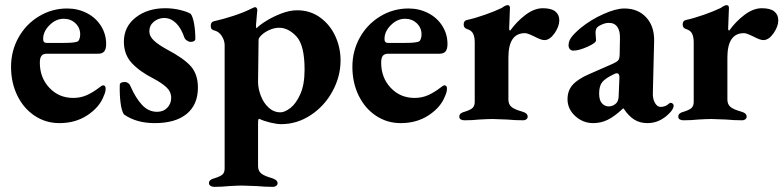

<svg xmlns="http://www.w3.org/2000/svg" viewBox="-20 -465 3051 747"><path d="M23 -205Q23 -267 52 -319Q81 -371 131.5 -401.5Q182 -432 241 -432Q283 -432 318 -414Q353 -396 373 -364Q393 -332 393 -294Q393 -274 385.5 -265Q378 -256 362 -256H162Q148 -256 141.5 -248Q135 -240 135 -221Q135 -163 172 -123.5Q209 -84 265 -84Q293 -84 317 -94.5Q341 -105 367 -125Q377 -133 381 -133Q391 -133 391 -120Q391 -107 383 -90Q367 -48 320.5 -17Q274 14 211 14Q158 14 115 -14.5Q72 -43 47.5 -93Q23 -143 23 -205ZM222 -298Q245 -298 258 -299Q271 -300 281 -303Q286 -305 289 -313Q292 -321 292 -331Q292 -357 273.5 -374.5Q255 -392 228 -392Q197 -392 172 -366.5Q147 -341 148 -312Q148 -298 162 -298Z M462 -20Q453 -34 449 -65.5Q445 -97 446 -134Q446 -146 466 -146Q473 -146 479 -141.5Q485 -137 487 -131Q508 -83 533 -56.5Q558 -30 591 -30Q616 -30 631 -46Q646 -62 646 -84Q646 -108 628 -125Q610 -142 576 -160Q523 -187 492.5 -220Q462 -253 462 -303Q462 -361 508 -397Q554 -433 623 -433Q653 -433 681.5 -426Q710 -419 722 -411Q730 -401 735 -373.5Q740 -346 740 -313Q740 -308 734.5 -305Q729 -302 722 -302Q715 -302 707.5 -307Q700 -312 698 -317Q685 -356 664.5 -375.5Q644 -395 619 -395Q596 -395 578.5 -380.5Q561 -366 561 -343Q561 -324 578.5 -307.5Q596 -291 629 -273Q697 -237 723.5 -206Q750 -175 750 -124Q750 -58 706.5 -22Q663 14 582 14Q510 14 462 -20Z M793 248Q793 240 798.5 235.5Q804 231 816 228Q838 221 846 213.5Q854 206 854 190V-289Q854 -308 842.5 -325.5Q831 -343 812 -347Q806 -349 803 -352.5Q800 -356 800 -365Q800 -379 811 -382Q847 -390 887 -403Q927 -416 955 -430Q958 -431 963.5 -434Q969 -437 972 -437Q981 -437 981 -425L979 -403Q976 -367 976 -367Q976 -357 978 -355Q989 -367 1015.5 -383.5Q1042 -400 1074.5 -412.5Q1107 -425 1136 -425Q1187 -425 1225.5 -397Q1264 -369 1284.5 -324.5Q1305 -280 1305 -230Q1305 -168 1274 -110.5Q1243 -53 1189.5 -17.5Q1136 18 1074 18Q1057 18 1032 12Q1007 6 988 -3Q984 -3 984 15V181Q984 200 996.5 210Q1009 220 1038 228Q1060 235 1060 248Q1060 254 1054.5 258Q1049 262 1043 262Q1011 262 979 259Q937 257 922 257Q905 257 871 259Q844 262 813 262Q805 262 799 258Q793 254 793 248ZM1165 -194Q1165 -289 1133.5 -323Q1102 -357 1066 -357Q1048 -357 1029.5 -349Q1011 -341 998.5 -329.5Q986 -318 986 -310L984 -146Q984 -121 994.5 -93Q1005 -65 1025 -46.5Q1045 -28 1071 -28Q1088 -28 1110 -45Q1132 -62 1148.5 -99Q1165 -136 1165 -194Z M1351 -205Q1351 -267 1380 -319Q1409 -371 1459.5 -401.5Q1510 -432 1569 -432Q1611 -432 1646 -414Q1681 -396 1701 -364Q1721 -332 1721 -294Q1721 -274 1713.5 -265Q1706 -256 1690 -256H1490Q1476 -256 1469.5 -248Q1463 -240 1463 -221Q1463 -163 1500 -123.5Q1537 -84 1593 -84Q1621 -84 1645 -94.5Q1669 -105 1695 -125Q1705 -133 1709 -133Q1719 -133 1719 -120Q1719 -107 1711 -90Q1695 -48 1648.5 -17Q1602 14 1539 14Q1486 14 1443 -14.5Q1400 -43 1375.5 -93Q1351 -143 1351 -205ZM1550 -298Q1573 -298 1586 -299Q1599 -300 1609 -303Q1614 -305 1617 -313Q1620 -321 1620 -331Q1620 -357 1601.5 -374.5Q1583 -392 1556 -392Q1525 -392 1500 -366.5Q1475 -341 1476 -312Q1476 -298 1490 -298Z M1767 -11Q1767 -19 1772.5 -23.5Q1778 -28 1790 -31Q1812 -38 1819.5 -46Q1827 -54 1827 -69V-299Q1827 -322 1820.5 -334.5Q1814 -347 1797 -352Q1784 -356 1784 -370Q1784 -384 1796 -387Q1828 -394 1866.5 -407.5Q1905 -421 1932 -434Q1947 -445 1955 -445Q1964 -445 1964 -434L1961 -355Q1961 -346 1965 -346Q1991 -382 2025 -407.5Q2059 -433 2092 -433Q2125 -433 2140.5 -420.5Q2156 -408 2156 -386Q2156 -362 2137.5 -335.5Q2119 -309 2098 -309Q2085 -309 2059 -323Q2055 -325 2042.5 -330.5Q2030 -336 2022 -336Q1958 -336 1958 -241V-78Q1958 -59 1970 -49Q1982 -39 2011 -31Q2033 -25 2033 -11Q2033 -5 2028 -1Q2023 3 2016 3Q1984 3 1952 0Q1912 -2 1896 -2Q1879 -2 1845 0Q1818 3 1787 3Q1778 3 1772.5 -0.5Q1767 -4 1767 -11Z M2188 -79Q2188 -113 2208.5 -135.5Q2229 -158 2273 -177L2362 -216Q2382 -225 2386.5 -232Q2391 -239 2391 -258L2392 -315Q2393 -344 2382 -360Q2371 -376 2349 -376Q2337 -376 2323.5 -370.5Q2310 -365 2303 -358Q2297 -351 2297 -337Q2297 -330 2298 -322.5Q2299 -315 2299 -308Q2299 -298 2265.5 -283Q2232 -268 2210 -268Q2202 -268 2197 -274Q2192 -280 2192 -289Q2192 -305 2203 -320Q2214 -335 2239 -356Q2278 -388 2327 -410Q2376 -432 2409 -432Q2462 -432 2494 -397.5Q2526 -363 2525 -306L2520 -104Q2519 -81 2528 -65Q2537 -49 2550 -49Q2569 -49 2583 -62Q2586 -65 2589 -65Q2594 -65 2597.5 -61.5Q2601 -58 2601 -54Q2601 -41 2583 -23Q2546 14 2499 14Q2470 14 2448 0.5Q2426 -13 2406 -43H2404Q2371 -12 2344.5 1Q2318 14 2288 14Q2248 14 2218 -13.5Q2188 -41 2188 -79ZM2380 -66Q2387 -77 2387 -92L2390 -164Q2390 -180 2380 -180Q2375 -180 2368 -176Q2336 -161 2323.5 -146Q2311 -131 2311 -101Q2311 -75 2322 -63Q2333 -51 2348 -51Q2367 -51 2380 -66Z M2619 -11Q2619 -19 2624.5 -23.5Q2630 -28 2642 -31Q2664 -38 2671.5 -46Q2679 -54 2679 -69V-299Q2679 -322 2672.5 -334.5Q2666 -347 2649 -352Q2636 -356 2636 -370Q2636 -384 2648 -387Q2680 -394 2718.5 -407.5Q2757 -421 2784 -434Q2799 -445 2807 -445Q2816 -445 2816 -434L2813 -355Q2813 -346 2817 -346Q2843 -382 2877 -407.5Q2911 -433 2944 -433Q2977 -433 2992.5 -420.5Q3008 -408 3008 -386Q3008 -362 2989.5 -335.5Q2971 -309 2950 -309Q2937 -309 2911 -323Q2907 -325 2894.5 -330.5Q2882 -336 2874 -336Q2810 -336 2810 -241V-78Q2810 -59 2822 -49Q2834 -39 2863 -31Q2885 -25 2885 -11Q2885 -5 2880 -1Q2875 3 2868 3Q2836 3 2804 0Q2764 -2 2748 -2Q2731 -2 2697 0Q2670 3 2639 3Q2630 3 2624.5 -0.5Q2619 -4 2619 -11Z"/></svg>

Font: EB Garamond
Style: Bold
Weight: 700
Designer: Georg Duffner and Octavio Pardo
Foundry: Georg Duffner
Version: Version 1.000; ttfautohint (v1.6)